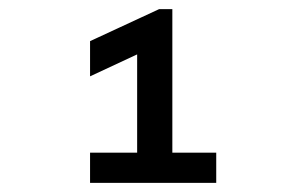

<svg xmlns="http://www.w3.org/2000/svg" viewBox="-20 -730 654 420"><path d="M453 -330H177V-396H280V-611L177 -563V-640L328 -710H357V-396H453Z"/></svg>

Font: Intel One Mono Medium
Style: Regular
Weight: 500
Monospace: yes
Designer: Fred Shallcrass
Foundry: Frere-Jones Type LLC
Version: Version 1.400;hotconv 1.1.0;makeotfexe 2.6.0;FJTRelease1.4